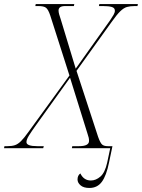

<svg xmlns="http://www.w3.org/2000/svg" viewBox="-71 -734 703 951"><path d="M-51 0 -49 -10H-34Q-12 -10 3 -15Q18 -20 33.5 -35.5Q49 -51 71 -82L273 -360L178 -657Q168 -687 157 -695.5Q146 -704 120 -704H104L106 -714H297L295 -704H252Q219 -704 219 -682Q219 -674 222 -663Q225 -652 230 -638L304 -394L474 -633Q485 -649 491.5 -660.5Q498 -672 498 -681Q498 -695 482.5 -699.5Q467 -704 440 -704H419L421 -714H612L610 -704H596Q574 -704 558 -699.5Q542 -695 524.5 -678Q507 -661 481 -624L308 -383L415 -56Q426 -25 435.5 -17.5Q445 -10 463 -10H486L469 71Q456 136 433.5 166.5Q411 197 372 197Q343 197 328 184Q313 171 313 155Q313 135 327 125Q344 160 379 160Q404 160 426.5 140.5Q449 121 460 71L475 0H285L287 -10H320Q370 -10 370 -36Q370 -44 368.5 -51.5Q367 -59 363 -70L276 -349L108 -115Q85 -83 72.5 -63Q60 -43 60 -30Q60 -10 114 -10H146L143 0Z"/></svg>

Font: Noto Serif Display SemiCondensed ExtraLight
Style: Italic
Weight: 200
Width: 4
Italic angle: -12°
Designer: Monotype Design Team
Foundry: Monotype Imaging Inc.
Version: Version 2.009